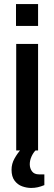

<svg xmlns="http://www.w3.org/2000/svg" viewBox="-20 -743 268 948"><path d="M60 0V-526H168V0ZM59 -615V-723H168V-615ZM134 185Q112 185 89.5 177Q67 169 52 149Q37 129 37 95Q37 66 51.5 40Q66 14 84 -6H156L157 -2Q144 11 135.5 30Q127 49 127 68Q127 88 138 103Q149 118 173 118H199V171Q182 178 166.5 181.5Q151 185 134 185Z"/></svg>

Font: Archivo Narrow SemiBold
Style: Regular
Weight: 600
Designer: Hector Gatti
Foundry: Omnibus-Type
Version: Version 3.002